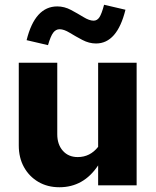

<svg xmlns="http://www.w3.org/2000/svg" viewBox="-20 -780 658 808"><path d="M230 8Q180 8 141.5 -14.5Q103 -37 81 -76.5Q59 -116 59 -168V-516H221V-215Q221 -172 244.5 -145.5Q268 -119 307 -119Q359 -119 393 -162V-516H555V0H393V-84Q332 8 230 8ZM182 -590 92 -611Q127 -753 221 -753Q251 -753 279 -738Q307 -723 331.5 -708Q356 -693 374 -693Q389 -693 398.5 -707.5Q408 -722 418 -760L508 -739Q473 -597 384 -597Q355 -597 326.5 -612Q298 -627 273.5 -642Q249 -657 231 -657Q215 -657 204 -642.5Q193 -628 182 -590Z"/></svg>

Font: Red Hat Text VF
Style: Regular
Weight: 400
Designer: Pentagram, MCKL
Foundry: Pentagram, MCKL
Version: Version 1.023